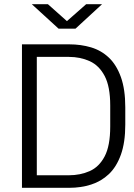

<svg xmlns="http://www.w3.org/2000/svg" viewBox="-20 -898 640 918"><path d="M85 0V-686H311Q367 -686 415.5 -671.5Q464 -657 500.5 -622.5Q537 -588 558 -529.5Q579 -471 579 -385V-302Q579 -217 558 -158.5Q537 -100 500.5 -65.5Q464 -31 415.5 -15.5Q367 0 311 0ZM156 -60H309Q364 -60 409 -80Q454 -100 480.5 -150.5Q507 -201 507 -293V-394Q507 -484 480.5 -534.5Q454 -585 409 -605.5Q364 -626 309 -626H156ZM260 -761 132 -878H209L300 -797L392 -878H468L341 -761Z"/></svg>

Font: Chivo Mono Medium ExtraLight
Style: Regular
Weight: 250
Monospace: yes
Version: Version 1.008